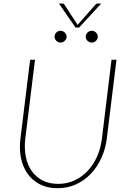

<svg xmlns="http://www.w3.org/2000/svg" viewBox="-20 -1034 712 1064"><path d="M302 -15Q351.5 -15 393 -34.2Q434.5 -53.5 466 -87.2Q497.5 -121 517.8 -166.2Q538 -211.5 544.5 -263.5L598 -703H625.5L571.5 -263.5Q564 -207 541.2 -157.2Q518.5 -107.5 483 -70.5Q447.5 -33.5 400.8 -12.2Q354 9 298.5 9Q243.5 9 201.8 -12.2Q160 -33.5 133.5 -70.5Q107 -107.5 96.5 -157.2Q86 -207 93 -263.5L147 -703H174L120 -264.5Q114 -212.5 122.8 -167Q131.5 -121.5 154.8 -87.8Q178 -54 215 -34.5Q252 -15 302 -15ZM541 -1014.5 418.5 -881.5H398.5L306.5 -1014.5H325Q327.5 -1014.5 331 -1013.8Q334.5 -1013 336.5 -1009L408 -899.5Q409.5 -897.5 410 -895.5L413 -899.5L509.5 -1009Q513 -1013 516.5 -1013.8Q520 -1014.5 522.5 -1014.5ZM349 -830.5Q349 -817.5 338.8 -807.8Q328.5 -798 315.5 -798Q302 -798 292.2 -807.8Q282.5 -817.5 282.5 -830.5Q282.5 -844 292.2 -853.8Q302 -863.5 315.5 -863.5Q328.5 -863.5 338.8 -853.8Q349 -844 349 -830.5ZM522 -830.5Q522 -817.5 511.8 -807.8Q501.5 -798 488.5 -798Q475 -798 465 -807.8Q455 -817.5 455 -830.5Q455 -844 465 -853.8Q475 -863.5 488.5 -863.5Q501.5 -863.5 511.8 -853.8Q522 -844 522 -830.5Z"/></svg>

Font: Lato ExtraLight
Style: Italic
Weight: 275
Italic angle: -7°
Designer: Lukasz Dziedzic with Adam Twardoch and Botio Nikoltchev
Foundry: tyPoland Lukasz Dziedzic
Version: Version 2.015; 2015-08-06; http://www.latofonts.com/